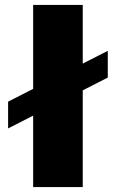

<svg xmlns="http://www.w3.org/2000/svg" viewBox="-20 -762 475 782"><path d="M419 -555V-446L317 -394V0H115V-291L13 -239V-348L115 -400V-742H317V-503Z"/></svg>

Font: #9Slide03 Montserrat ExtraBold
Style: Regular
Weight: 800
Designer: Julieta Ulanovsky
Foundry: Julieta Ulanovsky
Version: Version 6.001